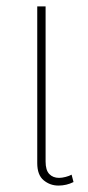

<svg xmlns="http://www.w3.org/2000/svg" viewBox="-20 -568 275 598"><path d="M162 10Q136 10 116 -6.5Q96 -23 96 -60V-548H122V-65Q122 -38 133.5 -26Q145 -14 164 -14Q173 -14 184.5 -17Q196 -20 203 -24L209 -1Q187 10 162 10Z"/></svg>

Font: Noto Sans Thai SemCond Thin
Style: Regular
Weight: 100
Width: 4
Designer: Monotype Design Team
Foundry: Monotype Imaging Inc.
Version: Version 2.002; ttfautohint (v1.8.4.7-5d5b)